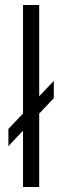

<svg xmlns="http://www.w3.org/2000/svg" viewBox="-20 -750 249 770"><path d="M195.8 -425.8V-356.4L137.2 -294.4V0H72.3V-226.1L13.7 -164.1V-232.9L72.3 -294.9V-730H137.2V-363.8Z"/></svg>

Font: Now
Style: Regular
Weight: 400
Designer: Alfredo Marco Pradil
Foundry: Alfredo Marco Pradil
Version: Version 1.200;hotconv 1.0.109;makeotfexe 2.5.65596